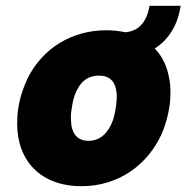

<svg xmlns="http://www.w3.org/2000/svg" viewBox="-20 -632 641 660"><path d="M562 -360C555 -402 539 -438 512 -465C555 -493 590 -539 601 -612H494C482 -539 440 -524 412 -521C392 -525 370 -528 346 -528C225 -528 127 -465 76 -365C61 -334 49 -299 43 -261C40 -242 39 -224 39 -207C39 -79 120 8 260 8C386 8 486 -63 536 -172C548 -200 557 -231 562 -263C565 -281 566 -298 566 -314C566 -330 565 -346 562 -360ZM369 -221C354 -178 327 -148 284 -148C244 -148 225 -175 224 -219C223 -232 224 -246 227 -262C229 -278 233 -294 238 -308C253 -346 277 -372 320 -372C359 -372 377 -350 381 -312C382 -298 381 -281 378 -262C376 -248 373 -234 369 -221Z"/></svg>

Font: Arthouse Owned Black
Style: Italic
Weight: 900
Italic angle: -10°
Designer: Jeremy Tribby
Foundry: Tribby Type
Version: Version 1.000;PS 001.000;hotconv 1.0.88;makeotf.lib2.5.64775